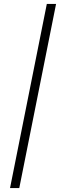

<svg xmlns="http://www.w3.org/2000/svg" viewBox="-20 -762 331 976"><path d="M31 194 218 -742H265L78 194Z"/></svg>

Font: Montserrat Light
Style: Italic
Weight: 300
Italic angle: -11.3°
Designer: Julieta Ulanovsky
Foundry: Julieta Ulanovsky
Version: Version 9.000; ttfautohint (v1.8.4.7-5d5b)